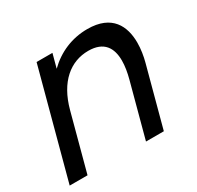

<svg xmlns="http://www.w3.org/2000/svg" viewBox="-130 -696 859 839"><g transform="rotate(-30 299.5 -277.0)"><path d="M403.7 -554C325.7 -554 255.7 -524 201.3 -470.5L220 -540H140L-4.7 0H85.3L161.5 -284.5C195 -409.5 270.1 -469.5 359.6 -469.5C439 -469.5 466.2 -422.2 466.2 -359.2C466.2 -331.7 461 -301.3 452.8 -270.5L380.3 0H470.3L550.3 -298.5C558.1 -327.6 563.7 -360.9 563.7 -393.5C563.7 -475.6 528.2 -554 403.7 -554Z"/></g></svg>

Font: Manrope
Style: MediumItalic
Weight: 500
Italic angle: -15°
Designer: Mikhail Sharanda
Foundry: Mikhail Sharanda
Version: Version 4.502;hotconv 1.0.109;makeotfexe 2.5.65596